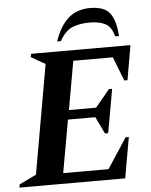

<svg xmlns="http://www.w3.org/2000/svg" viewBox="-72 -910 753 958"><g transform="rotate(-5 304.5 -431.0)"><path d="M-14 0 -11 -16 74 -57 170 -603 99 -644 102 -660H600L570 -487H554L507 -607H309L266 -364H402L474 -451H490L451 -232H435L394 -317H257L210 -53H437L536 -204H552L516 0ZM237 -710Q264 -788 307 -825Q350 -862 415 -862Q486 -862 514 -825.5Q542 -789 547 -710H528Q515 -759 485 -774.5Q455 -790 406 -790Q358 -790 321 -775.5Q284 -761 256 -710Z"/></g></svg>

Font: Spectral SC
Style: Bold Italic
Weight: 700
Italic angle: -10°
Designer: Jean-Baptiste Levee
Foundry: Production Type
Version: Version 2.001